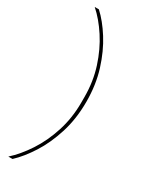

<svg xmlns="http://www.w3.org/2000/svg" viewBox="-230 -810 791 998"><g transform="rotate(30 166.0 -311.0)"><path d="M227 -311Q227 -209 200 -123Q173 -37 131 29Q89 95 43 138H18Q67 94 110 28.5Q153 -37 179.5 -119.5Q206 -202 206 -294V-328Q206 -421 179.5 -503Q153 -585 110 -651Q67 -717 18 -760H43Q89 -718 131 -651.5Q173 -585 200 -499Q227 -413 227 -311Z"/></g></svg>

Font: IBM Plex Sans Thin
Style: Regular
Weight: 250
Designer: Mike Abbink, Paul van der Laan, Pieter van Rosmalen
Foundry: Bold Monday
Version: Version 3.201